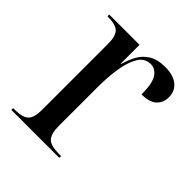

<svg xmlns="http://www.w3.org/2000/svg" viewBox="-157 -650 753 753"><g transform="rotate(45 219.5 -273.0)"><path d="M23 0V-10H32Q75 -10 91.5 -26Q108 -42 108 -85V-451Q108 -494 92 -510Q76 -526 33 -526H30V-536H198V-432H200Q208 -461 222 -487Q236 -513 262 -529.5Q288 -546 331 -546Q376 -546 400.5 -526Q425 -506 425 -472Q425 -442 405 -423Q385 -404 341 -404Q341 -466 324.5 -490Q308 -514 283 -514Q249 -514 231 -482.5Q213 -451 206 -403Q199 -355 199 -304V-88Q199 -43 215.5 -26.5Q232 -10 276 -10H289V0Z"/></g></svg>

Font: Noto Serif Display SemiCondensed
Style: Regular
Weight: 400
Width: 4
Designer: Monotype Design Team
Foundry: Monotype Imaging Inc.
Version: Version 2.009